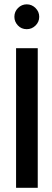

<svg xmlns="http://www.w3.org/2000/svg" viewBox="-20 -888 246 908"><path d="M158.5 0H56V-660H158.5ZM106.5 -750Q81 -750 64.5 -767.8Q48 -785.5 48 -808.5Q48 -833 65.2 -850.2Q82.5 -867.5 106.5 -867.5Q130.5 -867.5 148 -850Q165.5 -832.5 165.5 -808.5Q165.5 -784.5 148 -767.2Q130.5 -750 106.5 -750Z"/></svg>

Font: Lucymar Sans Medium
Style: Regular
Weight: 500
Foundry: The League of Moveable Type (original font) / Main changes by Cristiano Sobral with portions from Mirco Monsees
Version: Version 2.001;August 30, 2020;FontCreator 13.0.0.2681 64-bit